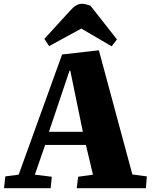

<svg xmlns="http://www.w3.org/2000/svg" viewBox="-20 -988 798 1008"><path d="M499 -724 675 -72 751 -62 746 0H383L390 -60L468 -71L431 -227H217L163 -71L252 -60L246 0H1L8 -62L78 -71L306 -702ZM237 -296H415L349 -617H345ZM594 -781 566 -745 407 -838 238 -746 213 -784 351 -935Q380 -968 410 -968Q421 -968 432.5 -965Q444 -962 455 -958Z"/></svg>

Font: Literata 36pt ExtraBold
Style: Italic
Weight: 800
Italic angle: -2°
Designer: Latin by Veronika Burian and Jose Scaglione. Greek by Irene Vlachou. Cyrillic by Vera Evstafieva
Foundry: TypeTogether
Version: Version 3.002